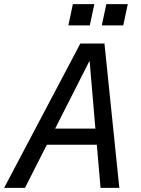

<svg xmlns="http://www.w3.org/2000/svg" viewBox="-46 -910 684 930"><path d="M441 0 423 -209H181L75 0H-26L343 -699H460L532 0ZM221 -287H416L388 -616ZM307 -890H411L389 -787H285ZM469 -890H573L551 -787H447Z"/></svg>

Font: Fragment Mono SC
Style: Italic
Weight: 400
Italic angle: -12°
Monospace: yes
Designer: Wei Huang based on Nimbus Sans by URW Studio, based on Helvetica by Max Miedinger.
Foundry: Wei Huang
Version: Version 1.012; ttfautohint (v1.8.4.7-5d5b)